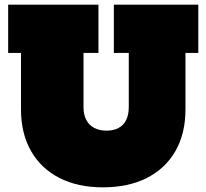

<svg xmlns="http://www.w3.org/2000/svg" viewBox="-20 -792 885 823"><path d="M468 -772H830V-565H775V-323Q775 -220 732.2 -145Q689.5 -70 610 -29.5Q530.5 11 421 11Q313 11 234.2 -29.5Q155.5 -70 112.8 -145Q70 -220 70 -323V-565H15V-772H402V-565H338V-333Q338 -300.5 349.8 -278Q361.5 -255.5 383.8 -243.8Q406 -232 437 -232Q467.5 -232 488.8 -243.8Q510 -255.5 521 -278Q532 -300.5 532 -333V-565H468Z"/></svg>

Font: Hepta Slab Black
Style: Regular
Weight: 900
Designer: Michael LaGattuta
Foundry: Michael LaGattuta
Version: Version 1.102